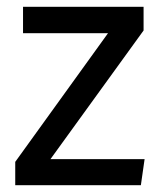

<svg xmlns="http://www.w3.org/2000/svg" viewBox="-20 -547 472 567"><path d="M404 -527H48V-449H299L25 -69V0H396L407 -77H129L404 -457Z"/></svg>

Font: FiraGO Unicode
Style: Regular
Weight: 400
Designer: bBox Type
Foundry: bBox Type GmbH
Version: Version 1.001;PS 001.001;hotconv 1.0.88;makeotf.lib2.5.64775